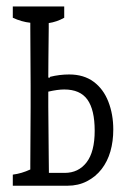

<svg xmlns="http://www.w3.org/2000/svg" viewBox="-20 -533 394 600"><path d="M20 12.7Q47.4 9.3 74.7 -3.4Q74.7 -3.4 74.7 -6.8Q74.7 -8.3 74.7 -19.5Q75.2 -61 75.2 -112.8Q75.2 -151.4 75.7 -199.2Q75.7 -228 75.7 -266.1Q75.2 -304.7 75.2 -353Q74.7 -394.5 74.7 -445.8Q74.7 -447.3 74.7 -458Q74.7 -458 74.7 -461.9Q47.4 -464.8 20 -477.5Q20 -490.2 20 -512.7Q20 -512.7 180.7 -512.7Q180.7 -490.2 180.7 -477.5Q157.2 -464.4 132.3 -460.9Q132.3 -457.5 132.3 -457.5Q132.3 -446.8 132.3 -445.3Q131.8 -393.1 131.3 -351.1Q131.3 -316.4 130.9 -291.5Q133.8 -287.1 136.7 -293Q166.5 -300.3 196.3 -300.3Q241.7 -300.3 272.5 -277.6Q303.2 -254.9 318.6 -215.3Q334 -175.8 334 -128.4Q334 -91.3 325 -59.8Q315.9 -28.3 297.4 -4.4Q278.8 19.5 251.7 33.4Q224.6 47.4 190.9 47.4Q190.9 47.4 20 47.4Q20 34.7 20 12.7ZM130.9 -246.6Q130.9 -218.3 130.9 -199.2Q130.9 -158.7 132.3 -43Q132.3 -20 132.8 2.4Q132.8 7.3 132.8 7.3Q132.8 7.3 182.1 7.3Q225.1 7.3 250.5 -25.6Q275.9 -58.6 275.9 -124.3Q275.9 -189.9 253.2 -221.7Q230.5 -253.4 180.7 -253.4Q160.2 -253.4 130.9 -246.6Z"/></svg>

Font: Scarab Serif
Style: Light
Weight: 300
Designer: John Roberts
Foundry: Scarab
Version: 1.0